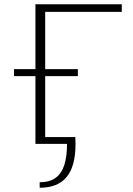

<svg xmlns="http://www.w3.org/2000/svg" viewBox="-20 -678 625 905"><path d="M147 0V-658H193V0ZM167 207V181Q214 181 242.5 160Q271 139 283.5 98.5Q296 58 296 0H172V-32H335L336 0Q336 106 294 156.5Q252 207 167 207ZM46 -319V-352H347V-319ZM168 -622V-658H554V-622Z"/></svg>

Font: Ysabeau Infant ExtraLight
Style: Regular
Weight: 250
Designer: Christian Thalmann (Catharsis Fonts)
Version: Version 2.001;gftools[0.9.30]; featfreeze: ss01,ss02,lnum